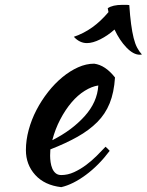

<svg xmlns="http://www.w3.org/2000/svg" viewBox="-20 -734 606 793"><path d="M455 -414Q451 -352 433 -307.5Q415 -263 381.5 -229.5Q348 -196 300 -169Q252 -142 188 -117Q188 -111 187.5 -104.5Q187 -98 187 -91Q187 -78 189 -64Q191 -50 196 -38Q201 -26 210 -18.5Q219 -11 233 -11Q260 -11 286 -23Q312 -35 335.5 -52.5Q359 -70 379.5 -90.5Q400 -111 416 -128Q426 -119 433 -111Q388 -51 334.5 -11.5Q281 28 233 39Q164 31 125.5 -11.5Q87 -54 87 -114Q87 -155 98.5 -197.5Q110 -240 130.5 -279.5Q151 -319 178.5 -354Q206 -389 237.5 -415Q269 -441 302.5 -456Q336 -471 369 -471Q415 -465 455 -414ZM386 -381Q359 -377 330 -359Q301 -341 275.5 -311Q250 -281 229 -241Q208 -201 196 -155Q276 -195 329 -253.5Q382 -312 386 -381ZM514 -713Q517 -668 521.5 -634.5Q526 -601 532 -577Q538 -553 546.5 -537Q555 -521 566 -509Q564 -508 557 -508Q531 -508 502.5 -537.5Q474 -567 453 -612Q425 -587 394 -571.5Q363 -556 339 -556Q309 -556 285 -582Q326 -596 361 -621Q396 -646 428 -684L425 -700Q445 -714 486 -714Q498 -714 503.5 -714Q509 -714 514 -713Z"/></svg>

Font: Kaushan Script
Style: Regular
Weight: 400
Designer: Pablo Impallari
Foundry: Pablo Impallari
Version: Version 1.002